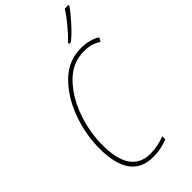

<svg xmlns="http://www.w3.org/2000/svg" viewBox="-292 -1020 1100 1100"><g transform="rotate(-45 257.5 -470.0)"><path d="M375 -790Q411 -819 451.5 -864Q492 -909 515 -942V-950H485Q466 -918 429.5 -874Q393 -830 359 -797V-790ZM363 -13V-38Q335 -27 306 -21Q277 -15 245 -15Q85 -15 85 -244Q85 -351 122.5 -456Q160 -561 228.5 -630.5Q297 -700 390 -700Q454 -700 495 -670L509 -694Q460 -725 392 -725Q288 -725 213.5 -651Q139 -577 99 -466Q59 -355 59 -243Q59 10 243 10Q278 10 307.5 3.5Q337 -3 363 -13Z"/></g></svg>

Font: Noto Sans Display SemiCondensed Thin
Style: Italic
Weight: 250
Width: 4
Designer: Monotype Design team
Foundry: Monotype Imaging Inc.
Version: 1.000